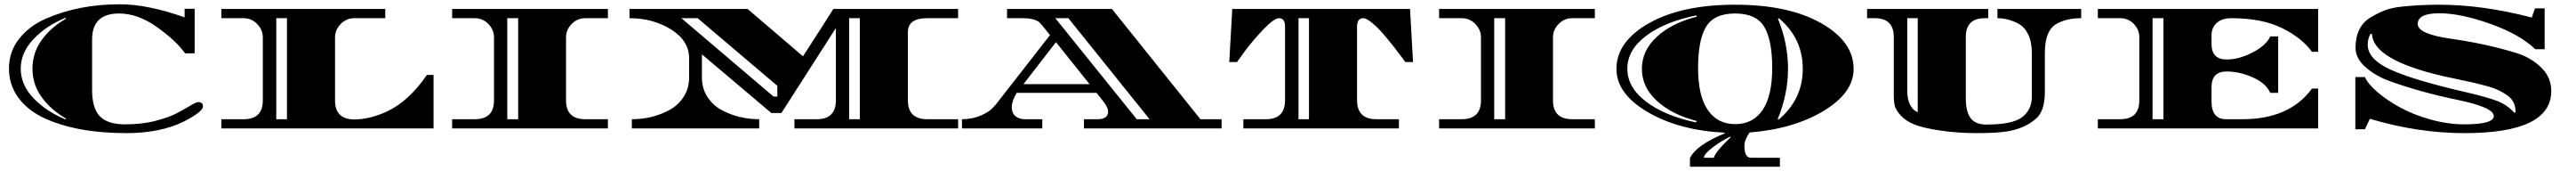

<svg xmlns="http://www.w3.org/2000/svg" viewBox="-20 -600 12054 799"><path d="M571 22Q340 22 187 -48Q110 -84 66 -143.5Q22 -203 22 -280.5Q22 -358 69 -418Q116 -478 193 -512Q347 -580 541 -580Q671 -580 844 -519V-559H891V-351H846Q803 -411 714 -474Q625 -537 537 -537Q411 -537 411 -415V-180Q411 -94 447.5 -56.5Q484 -19 564.5 -19Q645 -19 708.5 -35.5Q772 -52 807.5 -71Q843 -90 871 -106.5Q899 -123 907 -123Q930 -123 930 -103Q930 -78 840 -32Q730 22 571 22ZM289 -513 287 -517Q196 -480 136.5 -417Q77 -354 77 -279Q77 -204 136.5 -141.5Q196 -79 287 -42L289 -46Q219 -86 175.5 -145.5Q132 -205 132 -279.5Q132 -354 175.5 -413.5Q219 -473 289 -513Z M1548 -425V-131Q1548 -42 1638 -42Q1711 -42 1793 -80Q1894 -128 1978 -250H2009V0H1016V-43H1121Q1210 -43 1210 -131V-425Q1210 -461 1183.5 -488Q1157 -515 1121 -515H1016V-558H1783V-515H1638Q1601 -515 1574.5 -488Q1548 -461 1548 -425ZM1273 -43H1323V-515H1273Z M2629 -425V-131Q2629 -43 2719 -43H2825V0H2096V-43H2202Q2292 -43 2292 -131V-425Q2292 -461 2265.5 -488Q2239 -515 2202 -515H2096V-558H2825V-515H2719Q2682 -515 2655.5 -488Q2629 -461 2629 -425ZM2405 -43V-515H2354V-43Z M3954 -515V-43H4004V-515ZM3738 -337Q3847 -505 3880 -558H4464V-515H4319Q4229 -515 4229 -450V-131Q4229 -43 4319 -43H4464V0H3698V-43H3802Q3892 -43 3892 -131V-469L3637 -72H3590L3265 -346V-238Q3265 -187 3290.5 -147.5Q3316 -108 3357 -86Q3437 -43 3533 -43V0H2937V-43Q3033 -43 3113 -86Q3154 -108 3179.5 -147.5Q3205 -187 3205 -238V-328Q3205 -410 3120.5 -462.5Q3036 -515 2926 -515V-558H3479ZM3618 -149V-199Q3286 -480 3245 -515H3169Q3236 -458 3600 -149Z M5697 -43V0H5053V-43H5119Q5140 -43 5153 -51.5Q5166 -60 5166 -79Q5166 -98 5143 -127L5112 -166H4738Q4715 -127 4715 -99.5Q4715 -72 4732 -57.5Q4749 -43 4776 -43H4858V0H4482V-43Q4530 -43 4569.5 -60Q4609 -77 4624 -94L4640 -111L4894 -436L4866 -471Q4852 -488 4844 -496Q4821 -515 4763 -515H4693V-558H5184L5598 -43ZM4919 -515 5300 -43H5360L4980 -515ZM4922 -403 4770 -207H5079Z M6361 -515Q6331 -515 6331 -476V-132Q6331 -43 6421 -43H6527V0H5799V-43H5905Q5994 -43 5994 -132V-476Q5994 -515 5966 -515Q5943 -515 5893.5 -463.5Q5844 -412 5806 -361L5769 -310H5733L5747 -558H6579L6593 -310H6557Q6551 -318 6541 -332Q6531 -346 6503 -381.5Q6475 -417 6451.5 -444Q6428 -471 6401.5 -493Q6375 -515 6361 -515ZM6106 -43V-515H6057V-43Z M7248 -425V-131Q7248 -43 7338 -43H7444V0H6715V-43H6821Q6911 -43 6911 -131V-425Q6911 -461 6884.5 -488Q6858 -515 6821 -515H6715V-558H7444V-515H7338Q7301 -515 7274.5 -488Q7248 -461 7248 -425ZM7024 -43V-515H6973V-43Z M7545 -278Q7545 -406 7698 -492Q7851 -578 8100.5 -578Q8350 -578 8502.5 -492Q8655 -406 8655 -278Q8655 -166 8514 -81.5Q8373 3 8168 19Q8144 54 8144 82Q8144 137 8174 137H8310V179H7889V139Q7918 78 8052 23L8051 20Q7837 9 7691 -76.5Q7545 -162 7545 -278ZM8100.5 -537Q8002 -537 7964.5 -475Q7927 -413 7927 -282.5Q7927 -152 7972.5 -86Q8018 -20 8101 -20Q8184 -20 8229 -86Q8274 -152 8274 -282.5Q8274 -413 8236.5 -475Q8199 -537 8100.5 -537ZM8080 41 8078 38Q8038 57 7997 87.5Q7956 118 7954 137H8001Q8007 110 8080 41ZM7921 -522 7919 -528Q7773 -499 7684.5 -433Q7596 -367 7596 -279Q7596 -191 7684.5 -124.5Q7773 -58 7918 -28L7920 -35Q7805 -64 7734.5 -128.5Q7664 -193 7664 -278.5Q7664 -364 7734.5 -428.5Q7805 -493 7921 -522ZM8301 -512Q8348 -397 8348 -279Q8348 -161 8300 -44L8304 -41Q8417 -136 8417 -278.5Q8417 -421 8305 -515Z M9328 -558H9720V-515Q9650 -515 9604 -488Q9550 -457 9550 -353V-171Q9550 -81 9509 -46Q9457 0 9374 14Q9322 22 9231.5 22Q9141 22 9060.5 10Q8980 -2 8939 -18.5Q8898 -35 8875 -61Q8852 -87 8847.5 -106Q8843 -125 8843 -151V-427Q8843 -515 8754 -515H8718V-558H9285V-515H9269Q9180 -515 9180 -427V-141Q9180 -78 9202.5 -48Q9225 -18 9276 -18Q9398 -18 9443.5 -52.5Q9489 -87 9489 -147V-353Q9489 -404 9472 -439Q9455 -474 9427 -489Q9378 -515 9328 -515ZM8955 -515H8906V-177Q8906 -114 8938 -86Q8945 -80 8955 -76Z M10422 -515Q10379 -515 10354.5 -493Q10330 -471 10330 -435V-395Q10330 -322 10401 -322Q10458 -322 10521.5 -354.5Q10585 -387 10605 -430H10642V-166H10605Q10585 -211 10523 -238.5Q10461 -266 10401 -266Q10330 -266 10330 -193V-126Q10330 -43 10398 -43H10475Q10695 -43 10800 -186H10829V0H9798V-43H9903Q9992 -43 9992 -131V-426Q9992 -462 9966 -488.5Q9940 -515 9903 -515H9798V-558H10829V-358H10800Q10752 -424 10658.5 -469.5Q10565 -515 10422 -515ZM10054 -43H10105V-515H10054Z M11229 -570Q11313 -578 11394 -578Q11599 -578 11829 -518Q11830 -523 11844 -561H11889V-370H11845Q11774 -439 11635 -488.5Q11496 -538 11395.5 -538Q11295 -538 11295 -488Q11295 -440 11457 -418Q11617 -395 11758 -352Q11827 -330 11873.5 -284Q11920 -238 11920 -175Q11920 22 11514 22Q11295 22 11071 -45L11048 4H11003V-240H11048Q11061 -209 11105 -171Q11149 -133 11210.5 -99Q11272 -65 11353.5 -42Q11435 -19 11513 -19Q11651 -19 11651 -58Q11651 -98 11483 -133Q11317 -167 11172 -218Q11100 -243 11052 -285Q11004 -327 11004 -376.5Q11004 -426 11021.5 -461.5Q11039 -497 11073.5 -518Q11108 -539 11142 -552Q11176 -565 11229 -570ZM11061 -391Q11061 -324 11166 -275.5Q11271 -227 11513 -171Q11621 -146 11667.5 -128Q11714 -110 11748 -72Q11748 -74 11750.5 -75Q11753 -76 11753 -77Q11753 -127 11715 -154Q11673 -183 11629 -195Q11585 -207 11559 -213Q11533 -219 11487.5 -228.5Q11442 -238 11415 -244Q11085 -320 11081 -442H11074Q11061 -419 11061 -391Z"/></svg>

Font: Diplomata SC
Style: Regular
Weight: 400
Width: 7
Designer: Eduardo Rodriguez Tunni
Foundry: Eduardo Rodriguez Tunni
Version: Version 1.001